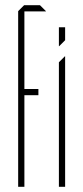

<svg xmlns="http://www.w3.org/2000/svg" viewBox="-20 -720 321 740"><path d="M74 -353 51 -377H128V-353ZM50 0V-377H51L74 -353V0ZM50 -377V-677L73 -700H74V-377ZM74 -676V-700H134L157 -677V-676ZM207 0V-480L230 -503H231V0ZM207 -542V-615H231V-565L208 -542Z"/></svg>

Font: Foldit Thin
Style: Regular
Weight: 100
Designer: Sophia Tai
Foundry: Sophia Tai
Version: Version 1.003